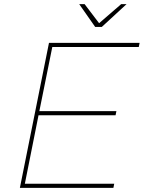

<svg xmlns="http://www.w3.org/2000/svg" viewBox="-20 -907 694 927"><path d="M471.5 -777H439.5L362.5 -887H388.5L458.5 -795L565 -887H591ZM527.5 0H76L216.5 -700H654L650 -680H232.5L170 -370.5H542L538 -350.5H166L100 -20H531.5Z"/></svg>

Font: Argentum Sans Thin
Style: Italic
Weight: 100
Italic angle: -11°
Designer: Julieta Ulanovsky (font), Cristiano Sobral (main changes and remaster)
Foundry: Julieta Ulanovsky (font), Cristiano Sobral (main changes and remaster)
Version: Version 2.007;June 15, 2022;FontCreator 14.0.0.2814 64-bit; 